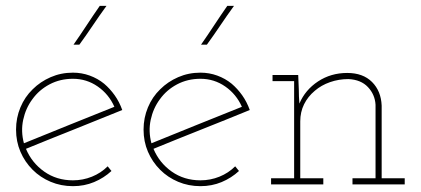

<svg xmlns="http://www.w3.org/2000/svg" viewBox="-20 -632 1442 658"><path d="M230 -362Q277 -362 315 -335.5Q353 -309 372 -266Q295 -235 217.5 -204Q140 -173 62 -141Q51 -182 59.5 -221.5Q68 -261 91 -292Q114 -324 150 -343Q186 -362 230 -362ZM362 -46 349 -62Q326 -39 295 -26.5Q264 -14 230 -14Q174 -14 131.5 -44Q89 -74 69 -122Q152 -156 234 -188.5Q316 -221 399 -255Q389 -283 373 -305.5Q357 -328 337 -345Q315 -363 287.5 -373Q260 -383 230 -383Q189 -383 153.5 -367.5Q118 -352 92 -326Q65 -300 50 -264Q35 -228 35 -188Q35 -147 50 -112Q65 -77 92 -50Q118 -24 153.5 -9Q189 6 230 6Q269 6 302.5 -8Q336 -22 362 -46ZM252 -479Q276 -512 298.5 -545.5Q321 -579 345 -612H322Q299 -579 277 -545.5Q255 -512 232 -479Z M667 -362Q714 -362 752 -335.5Q790 -309 809 -266Q732 -235 654.5 -204Q577 -173 499 -141Q488 -182 496.5 -221.5Q505 -261 528 -292Q551 -324 587 -343Q623 -362 667 -362ZM799 -46 786 -62Q763 -39 732 -26.5Q701 -14 667 -14Q611 -14 568.5 -44Q526 -74 506 -122Q589 -156 671 -188.5Q753 -221 836 -255Q826 -283 810 -305.5Q794 -328 774 -345Q752 -363 724.5 -373Q697 -383 667 -383Q626 -383 590.5 -367.5Q555 -352 529 -326Q502 -300 487 -264Q472 -228 472 -188Q472 -147 487 -112Q502 -77 529 -50Q555 -24 590.5 -9Q626 6 667 6Q706 6 739.5 -8Q773 -22 799 -46ZM689 -479Q713 -512 735.5 -545.5Q758 -579 782 -612H759Q736 -579 714 -545.5Q692 -512 669 -479Z M1088 0V-21H1009V-216Q1009 -248 1022 -274.5Q1035 -301 1059 -321Q1081 -340 1111 -350.5Q1141 -361 1174 -361Q1217 -359 1241 -333.5Q1265 -308 1267 -273V-21H1188V0H1367V-21H1288V-270Q1286 -320 1255 -351Q1224 -382 1170 -382Q1114 -382 1070 -353Q1026 -324 1006 -277Q1005 -291 1004.5 -301.5Q1004 -312 1004 -326L1002 -375H914V-354H988V-21H909V0Z"/></svg>

Font: Josefin Slab ExtraLight
Style: Regular
Weight: 250
Designer: Santiago Orozco
Foundry: Typemade
Version: Version 2.000